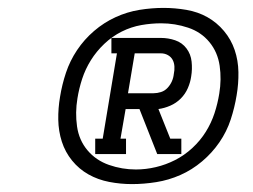

<svg xmlns="http://www.w3.org/2000/svg" viewBox="-20 -918 640 486"><path d="M221 -528V-567H240L276 -783H262V-822H387Q406 -822 423.5 -816Q441 -810 452 -795.5Q463 -781 465 -762Q467 -743 464 -725Q462 -710 455.5 -695Q449 -680 437.5 -668.5Q426 -657 411 -650.5Q396 -644 381 -642L411 -567H439V-528H378L333 -642H298L285 -567H299V-528ZM369 -682Q378 -682 387.5 -685Q397 -688 404 -695.5Q411 -703 415 -712Q419 -721 420 -731Q422 -740 421.5 -749.5Q421 -759 417 -766.5Q413 -774 405 -778.5Q397 -783 387 -783H321L304 -682ZM314 -452Q285 -452 256.5 -457.5Q228 -463 204 -476.5Q180 -490 162.5 -511.5Q145 -533 136.5 -559.5Q128 -586 127.5 -615Q127 -644 132 -673Q137 -704 147 -734Q157 -764 175 -791Q193 -818 218 -839.5Q243 -861 272.5 -874.5Q302 -888 333 -893Q364 -898 394 -898Q423 -898 452 -893Q481 -888 505 -874.5Q529 -861 547 -839.5Q565 -818 574 -791.5Q583 -765 583.5 -735.5Q584 -706 579 -677Q574 -646 564 -615.5Q554 -585 535.5 -558Q517 -531 491.5 -509.5Q466 -488 436.5 -475Q407 -462 375.5 -457Q344 -452 314 -452ZM324 -489Q349 -489 374.5 -495Q400 -501 423.5 -513Q447 -525 467 -543.5Q487 -562 501 -584.5Q515 -607 523 -631.5Q531 -656 535 -681Q541 -717 536 -751.5Q531 -786 510 -811.5Q489 -837 456 -848Q423 -859 388 -859Q363 -859 337.5 -854.5Q312 -850 288 -838Q264 -826 244 -807Q224 -788 210 -765.5Q196 -743 188 -718.5Q180 -694 176 -669Q170 -633 175 -598Q180 -563 201.5 -537.5Q223 -512 256 -500.5Q289 -489 324 -489Z"/></svg>

Font: Iosevka Slab Extended Oblique
Style: Regular
Weight: 400
Width: 7
Italic angle: -9°
Monospace: yes
Designer: Belleve Invis
Foundry: Belleve Invis
Version: Version 11.1.0; ttfautohint (v1.8.3)